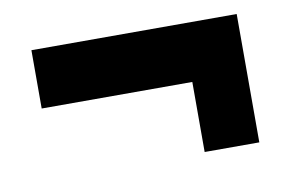

<svg xmlns="http://www.w3.org/2000/svg" viewBox="-46 -490 715 467"><g transform="rotate(-10 311.5 -256.5)"><path d="M54 -415V-271H426V-98H561V-415Z"/></g></svg>

Font: Raleway
Style: ExtraBold
Weight: 800
Designer: Matt McInerney, Pablo Impallari, Rodrigo Fuenzalida
Foundry: Matt McInerney, Pablo Impallari, Rodrigo Fuenzalida
Version: Version 3.000